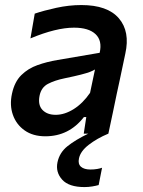

<svg xmlns="http://www.w3.org/2000/svg" viewBox="-20 -529 566 760"><path d="M159.5 10.5Q110.5 10.5 77.5 -12.8Q44.5 -36 31 -74.5Q17.5 -113 27.5 -158.5Q37.5 -205 64.2 -231.5Q91 -258 128.2 -271.2Q165.5 -284.5 207.5 -291.5L374.5 -320Q385.5 -368 358.2 -393.8Q331 -419.5 273 -419.5Q202 -419.5 100.5 -377L117.5 -475Q152.5 -487 202.8 -498Q253 -509 302 -509Q405.5 -509 450.5 -456.5Q495.5 -404 476 -316.5Q471 -293 465.5 -266.8Q460 -240.5 453.5 -210L442 -157Q435 -122.5 426.8 -83.8Q418.5 -45 409 0H311.5L321.5 -65.5H312Q253 10.5 159.5 10.5ZM200.5 -74.5Q235.5 -74.5 271.8 -97.2Q308 -120 336.5 -161.5L356 -254Q348 -249 335.5 -244.2Q323 -239.5 299.8 -233.5Q276.5 -227.5 235.5 -219Q196.5 -211 169.8 -197Q143 -183 136.5 -149.5Q129.5 -113.5 148 -94Q166.5 -74.5 200.5 -74.5ZM314.5 211.5Q252.5 211.5 226 182Q199.5 152.5 207.5 113.5Q215.5 75 247 49.8Q278.5 24.5 330.5 -0.5L335.5 -23.5L386.5 -29L409 0Q364.5 18.5 331.2 44.2Q298 70 292.5 98.5Q288 120 300.5 131Q313 142 338 142Q352.5 142 365 139.8Q377.5 137.5 384 135L370.5 203.5Q360 206.5 345 209Q330 211.5 314.5 211.5Z"/></svg>

Font: Commissioner Medium
Style: Italic
Weight: 500
Italic angle: -12°
Designer: Kostas Bartsokas
Foundry: Kostas Bartsokas
Version: Version 1.000; ttfautohint (v1.8.3)